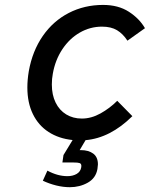

<svg xmlns="http://www.w3.org/2000/svg" viewBox="-20 -578 640 800"><path d="M158.5 175 177.5 133Q220 156 261 156Q283 156 299.2 146.8Q315.5 137.5 318.5 119Q319 117 319 113.5Q319 104 311.8 101.5Q304.5 99 285.5 99H240L244.5 68L282.5 5.5Q225 -0.5 182.5 -28Q140 -55.5 117 -102.8Q94 -150 94 -213.5Q94 -245.5 100 -281.5Q115 -365.5 158.2 -428Q201.5 -490.5 266.5 -524Q331.5 -557.5 409.5 -557.5Q473 -557.5 517 -529Q561 -500.5 584 -460.5L511 -408.5Q492.5 -437 467.8 -452Q443 -467 405 -467Q355.5 -467 312.5 -442.2Q269.5 -417.5 239.8 -372.8Q210 -328 200 -270.5Q196 -250 196 -226Q196 -182.5 211.8 -150.5Q227.5 -118.5 256 -101.2Q284.5 -84 321 -84Q360.5 -84 399 -105.5Q437.5 -127 468.5 -158L531.5 -94Q439.5 -3 336.5 6L312 47.5H317Q349 47.5 368.5 62Q388 76.5 388 107Q388 112 386 126Q379.5 164 346 183Q312.5 202 271 202Q243.5 202 214.2 194.8Q185 187.5 158.5 175Z"/></svg>

Font: JuliaMono MediumItalic
Style: Regular
Weight: 500
Italic angle: -9°
Monospace: yes
Designer: cormullion
Foundry: corm
Version: Version 0.049; ttfautohint (v1.8.4)